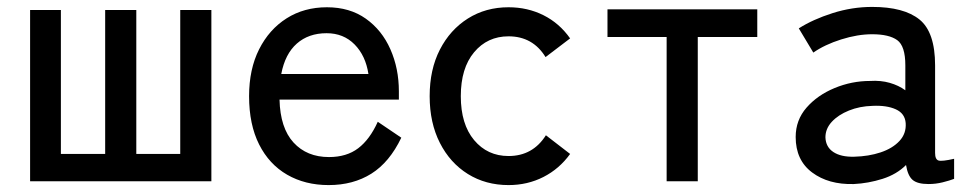

<svg xmlns="http://www.w3.org/2000/svg" viewBox="-20 -524 2812 555"><path d="M67 0V-495H156V-79H284V-495H374V-79H501V-495H591V0Z M930 11Q862 11 810 -19Q758 -49 729 -106.5Q700 -164 700 -246Q700 -324 729 -381.5Q758 -439 808.5 -471Q859 -503 925 -503Q991 -503 1037.5 -470Q1084 -437 1108.5 -381.5Q1133 -326 1133 -260V-236H788Q790 -154 828.5 -112Q867 -70 931 -70Q982 -70 1015.5 -95.5Q1049 -121 1072 -172L1140 -126Q1106 -55 1053.5 -22Q1001 11 930 11ZM793 -310H1045Q1037 -363 1005 -395.5Q973 -428 924 -428Q872 -428 838 -398Q804 -368 793 -310Z M1450 11Q1384 11 1332.5 -21Q1281 -53 1251.5 -111Q1222 -169 1222 -246Q1222 -323 1251.5 -380.5Q1281 -438 1332.5 -470.5Q1384 -503 1450 -503Q1505 -503 1551 -480Q1597 -457 1628 -413L1557 -359Q1520 -419 1450 -419Q1389 -419 1350.5 -373Q1312 -327 1312 -246Q1312 -165 1350.5 -119Q1389 -73 1450 -73Q1520 -73 1558 -133L1628 -79Q1597 -36 1551 -12.5Q1505 11 1450 11Z M1907 0V-417H1736V-497H2169V-417H1997V0Z M2448 8Q2375 10 2327.5 -25.5Q2280 -61 2280 -128Q2280 -177 2311.5 -213Q2343 -249 2392.5 -269.5Q2442 -290 2495 -290Q2526 -292 2552 -284.5Q2578 -277 2597 -263V-335Q2597 -391 2573.5 -408Q2550 -425 2501 -425Q2459 -425 2411.5 -410Q2364 -395 2331 -372L2289 -442Q2330 -468 2386.5 -486Q2443 -504 2501 -504Q2593 -504 2638 -467.5Q2683 -431 2683 -335V-82Q2683 -63 2693 -60Q2703 -57 2738 -65V-7Q2725 -2 2705 3Q2685 8 2664 8Q2632 8 2618 -4Q2604 -16 2599 -47Q2572 -20 2531 -7Q2490 6 2448 8ZM2449 -71Q2491 -72 2525.5 -83.5Q2560 -95 2580 -116.5Q2600 -138 2598 -168Q2596 -196 2569.5 -208Q2543 -220 2502 -218Q2465 -217 2434 -204.5Q2403 -192 2384.5 -172Q2366 -152 2366 -127Q2367 -99 2389 -84.5Q2411 -70 2449 -71Z"/></svg>

Font: Zen Kaku Gothic New Medium
Style: Regular
Weight: 500
Designer: Yoshimichi Ohira
Foundry: Positype
Version: Version 1.002